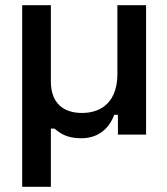

<svg xmlns="http://www.w3.org/2000/svg" viewBox="-20 -516 639 736"><path d="M65 200H175V-23H189C208 -7 234 14 291 14C363 14 401 -30 418 -76H432V0H540V-496H430V-232C430 -137 380 -83 294 -83C218 -83 175 -126 175 -203V-496H65Z"/></svg>

Font: Space Text SemiBold
Style: Regular
Weight: 600
Designer: Florian Karsten (Space Text), Colophon Foundry (Space Mono)
Foundry: Florian Karsten
Version: Version 1.003;PS 001.003;hotconv 1.0.88;makeotf.lib2.5.64775